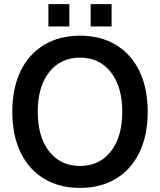

<svg xmlns="http://www.w3.org/2000/svg" viewBox="-20 -901 780 936"><path d="M370 -727Q471 -727 545.5 -682Q620 -637 660 -553.5Q700 -470 700 -356Q700 -242 660 -158.5Q620 -75 545.5 -30Q471 15 370 15Q269 15 194.5 -30Q120 -75 80 -158.5Q40 -242 40 -356Q40 -470 80 -553.5Q120 -637 194.5 -682Q269 -727 370 -727ZM370 -620Q275 -620 219.5 -549Q164 -478 164 -356Q164 -234 219.5 -163Q275 -92 370 -92Q465 -92 520.5 -163Q576 -234 576 -356Q576 -478 520.5 -549Q465 -620 370 -620ZM216 -772V-881H318V-772ZM422 -772V-881H524V-772Z"/></svg>

Font: CST
Style: Medium
Weight: 500
Version: Version 1.00